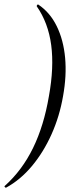

<svg xmlns="http://www.w3.org/2000/svg" viewBox="-50 -746 350 883"><path d="M126 -725Q180 -689 211 -625.5Q242 -562 249.5 -480Q257 -398 240 -304Q224 -211 187 -128.5Q150 -46 97 17.5Q44 81 -22 117Q-25 118 -28 114Q-31 110 -28 109Q52 37 102 -65.5Q152 -168 175 -304Q199 -436 185.5 -538.5Q172 -641 119 -717Q118 -719 121 -723Q124 -727 126 -725Z"/></svg>

Font: Cormorant
Style: Italic
Weight: 400
Italic angle: -10°
Designer: Christian Thalmann (Catharsis Fonts)
Foundry: Catharsis Fonts
Version: Version 4.000